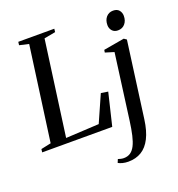

<svg xmlns="http://www.w3.org/2000/svg" viewBox="-183 -882 1178 1273"><g transform="rotate(-20 406.0 -245.0)"><path d="M-12.5 0 -9.5 -22.5 61 -37.5 152.5 -705 86.5 -720 89.5 -743H343.5L341 -720L261 -705L169.5 -35.5L404 -48L487.5 -236.5L537 -229L482 0ZM699 26Q688.5 104 663 154.5Q637.5 205 597.8 229.2Q558 253.5 504.5 253.5Q483.5 253.5 464.8 248.8Q446 244 434 237L444 213Q452 216 463 218.5Q474 221 484 221Q511.5 221 531 207.8Q550.5 194.5 564 167.8Q577.5 141 587 100Q596.5 59 604 3L666 -461L604 -480L607 -498L753.5 -523.5L771.5 -511ZM737 -588Q711.5 -588 697 -604.5Q682.5 -621 682.5 -644.5Q682.5 -679.5 701.2 -701Q720 -722.5 750 -722.5Q778 -722.5 792 -705.8Q806 -689 806 -666Q806 -631.5 787.2 -609.8Q768.5 -588 737 -588Z"/></g></svg>

Font: Merriweather 120pt
Style: Italic
Weight: 400
Italic angle: -7.8°
Version: Version 2.101